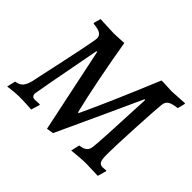

<svg xmlns="http://www.w3.org/2000/svg" viewBox="-143 -862 1099 1099"><g transform="rotate(45 406.0 -313.0)"><path d="M233 -496H227Q149 -84 149 -76Q149 -50 175 -50L212 -52L215 -48L199 4Q142 0 97 0Q67 0 9 8L21 -44Q51 -48 66 -65Q81 -82 90 -120L95 -145Q178 -525 178 -550Q178 -571 161 -582Q144 -593 105 -596L102 -600L114 -643L134 -642Q228 -638 226 -638Q239 -638 307 -642Q326 -526 352 -394.5Q378 -263 400 -174H406Q479 -328 609 -641Q614 -642 647 -640Q679 -638 694 -638L796 -644L798 -640L787 -595Q745 -590 727.5 -578.5Q710 -567 708 -541Q703 -494 695 -339Q687 -184 687 -123Q687 -80 694.5 -65.5Q702 -51 723 -51L750 -53L752 -49L737 3Q665 0 644 0Q596 0 527 8L539 -45Q568 -48 582.5 -59.5Q597 -71 600 -94Q606 -131 622 -496H616Q569 -391 383 11L341 18Z"/></g></svg>

Font: Alegreya Medium
Style: Italic
Weight: 500
Italic angle: -7°
Designer: Juan Pablo del Peral
Foundry: Huerta Tipografica
Version: Version 2.008; ttfautohint (v1.8)